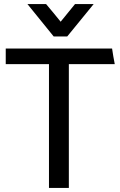

<svg xmlns="http://www.w3.org/2000/svg" viewBox="-20 -917 588 937"><path d="M114 -897H205Q223 -875 241 -854Q259 -833 276 -811L346 -897H437L308 -739H242ZM540 -604H316V0H219V-604H8V-680H527Q530 -661 533 -642Q536 -623 540 -604Z"/></svg>

Font: Palanquin Medium
Style: Regular
Weight: 500
Designer: Pria Ravichandran
Version: Version 1.0.4